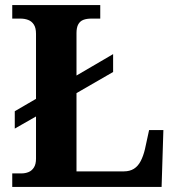

<svg xmlns="http://www.w3.org/2000/svg" viewBox="-20 -734 694 754"><path d="M28.1 0V-53H64.3Q79.2 -53 92.2 -58.3Q105.2 -63.6 113.3 -76.5Q121.4 -89.4 121.4 -111.1V-276.6L38 -229V-297.2L121.4 -345.8V-601.2Q121.4 -624.5 113 -637.4Q104.6 -650.4 90.8 -655.7Q76.9 -661 59.7 -661H28.1V-714H373.7V-661H339.8Q320.1 -661 307.1 -655.9Q294.1 -650.8 287.3 -638.3Q280.4 -625.9 280.4 -604V-437.4L424.2 -521.5V-451.3L280.4 -368.3V-61H466.4Q489.4 -61 505.6 -71Q521.8 -81.1 532.2 -100.9Q542.7 -120.7 549.2 -148.1L565.5 -223.1H621.6L614.6 0Z"/></svg>

Font: Noto Serif Sinhala
Style: Regular
Weight: 400
Designer: Jelle Bosma - Monotype Design Team
Foundry: Monotype Imaging Inc.
Version: Version 2.006